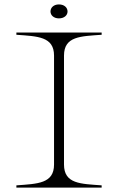

<svg xmlns="http://www.w3.org/2000/svg" viewBox="-20 -847 533 867"><path d="M54 -10V0H439V-10C345 -17 269 -16 269 -104V-596C269 -684 345 -683 439 -690V-700H54V-690C150 -683 224 -682 224 -596V-104C224 -18 150 -17 54 -10ZM285 -795C285 -813 270 -827 246 -827C223 -827 208 -813 208 -795C208 -778 223 -764 246 -764C270 -764 285 -778 285 -795Z"/></svg>

Font: Sprat Extended Thin
Style: Regular
Weight: 100
Width: 9
Designer: Ethan Nakache
Foundry: Collletttivo
Version: Version 2.000;Glyphs 3.2 (3217)